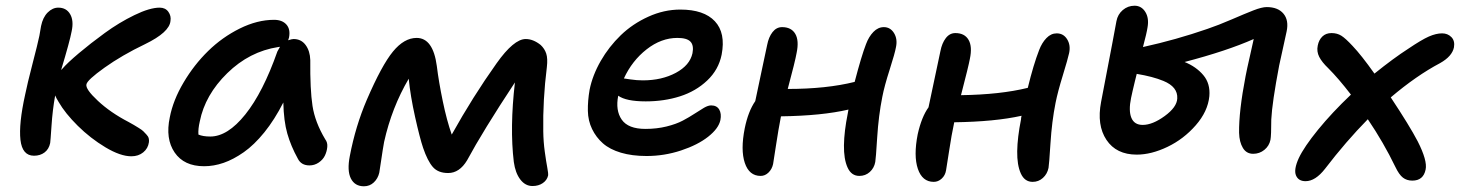

<svg xmlns="http://www.w3.org/2000/svg" viewBox="-20 -589 5155 678"><path d="M100.1 -39.1Q58.6 -39.1 52.2 -95.2Q45.9 -151.4 68.8 -254.9Q76.2 -292 94.7 -363.3Q113.3 -434.6 119.1 -462.9Q124 -491.2 125 -497.1Q131.3 -527.8 148.4 -544.9Q165.5 -562 186 -562Q214.4 -562 227.8 -538.8Q241.2 -515.6 232.9 -478Q226.6 -443.8 195.8 -341.8L200.2 -346.2Q217.8 -366.7 258.5 -401.1Q299.3 -435.5 349.9 -472.4Q400.4 -509.3 454.6 -535.6Q508.8 -562 543.9 -562Q564 -562 574.5 -547.4Q585 -532.7 582 -515.1Q578.6 -475.1 492.2 -433.1Q410.6 -394 349.1 -350.1Q287.6 -306.2 285.2 -291Q281.2 -274.4 325.7 -232.9Q370.1 -191.4 434.1 -158.2Q449.2 -149.9 453.1 -147.5Q457 -145 469.5 -137.5Q481.9 -129.9 486.1 -125.5Q490.2 -121.1 496.8 -114.3Q503.4 -107.4 505.1 -100.8Q506.8 -94.2 505.9 -86.9Q502.9 -64.9 485.8 -51Q468.8 -37.1 443.8 -37.1Q405.3 -37.1 352.3 -68.8Q299.3 -100.6 254.6 -144.8Q210 -189 187 -229Q178.2 -243.2 174.8 -252Q165.5 -200.2 161.9 -144.8Q158.2 -89.4 157.2 -84Q152.8 -62.5 137.5 -50.8Q122.1 -39.1 100.1 -39.1Z M700.7 -2Q629.9 -2 596.7 -50.5Q563.5 -99.1 579.6 -174.8Q591.3 -235.4 628.2 -297.6Q665 -359.9 714.8 -408.7Q764.6 -457.5 826.7 -488.3Q888.7 -519 947.8 -519Q976.6 -519 991.5 -502.2Q1006.3 -485.4 1000.5 -456.1Q1000 -454.6 999 -451.4Q998 -448.2 997.6 -446.8Q1010.7 -451.2 1016.6 -451.2Q1043.5 -451.2 1059.1 -430.2Q1074.7 -409.2 1075.7 -377Q1074.7 -272.9 1083.5 -215.3Q1092.3 -157.7 1128.4 -97.2Q1137.2 -85.9 1135.7 -70.1Q1134.3 -54.2 1127.4 -39.8Q1120.6 -25.4 1105.7 -15.1Q1090.8 -4.9 1072.8 -4.9Q1043.5 -4.9 1031.7 -28.8Q1007.3 -72.8 994.6 -117.2Q981.9 -161.6 980.5 -227.1Q949.7 -166.5 913.6 -121.8Q877.4 -77.1 840.8 -51.5Q804.2 -25.9 769.5 -13.9Q734.9 -2 700.7 -2ZM685.5 -160.2Q679.2 -133.3 680.7 -113.8Q696.3 -106.9 722.7 -106.9Q783.7 -106.9 846.2 -184.8Q908.7 -262.7 959.5 -407.2Q962.9 -414.1 968.8 -423.8Q967.8 -423.8 965.6 -423.3Q963.4 -422.9 962.4 -422.9Q860.8 -407.2 782.5 -330.6Q704.1 -253.9 685.5 -160.2Z M1265.1 68.8Q1232.9 68.8 1219 41.3Q1205.1 13.7 1215.3 -38.1Q1235.4 -143.6 1275.4 -236.8Q1328.1 -358.9 1367.7 -407Q1407.2 -455.1 1451.2 -455.1Q1509.3 -455.1 1522.5 -356Q1529.3 -300.3 1543.5 -231.9Q1557.6 -163.6 1575.2 -113.8Q1649.4 -247.1 1733.4 -365.2Q1794.4 -451.2 1836.4 -451.2Q1862.8 -451.2 1889.2 -430.2Q1903.3 -417 1908.9 -399.7Q1914.6 -382.3 1911.1 -352.1Q1896.5 -235.8 1898.4 -125Q1898.9 -88.4 1903.8 -53Q1908.7 -17.6 1912.6 2.9Q1916.5 23.4 1915.5 30.8Q1911.6 47.4 1896.7 57.6Q1881.8 67.9 1860.4 67.9Q1835 67.9 1817.4 44.9Q1799.8 22 1794.4 -17.1Q1779.8 -138.2 1798.3 -297.9Q1684.6 -125.5 1629.4 -22.9Q1602.5 22 1562.5 22Q1526.9 22 1508.3 0.5Q1489.7 -21 1474.1 -66.9Q1462.4 -101.6 1445.8 -176Q1429.2 -250.5 1423.3 -311Q1363.3 -209 1336.4 -87.9Q1331.5 -61 1326.2 -24.2Q1320.8 12.7 1319.3 21Q1314.5 41.5 1300 55.2Q1285.6 68.8 1265.1 68.8Z M2263.2 -38.1Q2211.9 -38.1 2172.6 -49.8Q2133.3 -61.5 2109.1 -82.8Q2085 -104 2070.8 -133.3Q2056.6 -162.6 2055.9 -197.5Q2055.2 -232.4 2062 -272Q2072.3 -323.2 2101.3 -373.8Q2130.4 -424.3 2172.1 -464.6Q2213.9 -504.9 2269.3 -530Q2324.7 -555.2 2382.3 -555.2Q2465.8 -555.2 2504.4 -513.9Q2543 -472.7 2528.3 -396Q2517.6 -342.8 2477.3 -304.7Q2437 -266.6 2381.1 -248.8Q2325.2 -231 2260.3 -231Q2190.9 -231 2163.1 -251Q2152.8 -199.2 2175.5 -166.5Q2198.2 -133.8 2259.3 -133.8Q2298.8 -133.8 2333.5 -142.3Q2368.2 -150.9 2391.1 -163.1Q2414.1 -175.3 2432.6 -187.5Q2451.2 -199.7 2465.8 -208.3Q2480.5 -216.8 2491.2 -216.8Q2511.2 -216.8 2519.8 -202.1Q2528.3 -187.5 2523.9 -165Q2517.6 -135.3 2480.7 -106.2Q2443.8 -77.1 2384.8 -57.6Q2325.7 -38.1 2263.2 -38.1ZM2372.1 -455.1Q2314.9 -455.1 2263.4 -414.8Q2211.9 -374.5 2183.1 -312Q2183.6 -312 2206.1 -308.6Q2228.5 -305.2 2250 -305.2Q2316.9 -305.2 2366.5 -331.8Q2416 -358.4 2425.3 -400.9Q2430.7 -428.7 2418.2 -441.9Q2405.8 -455.1 2372.1 -455.1Z M2666 32.2Q2625.5 32.2 2610.1 -13.7Q2594.7 -59.6 2609.9 -136.2Q2622.1 -195.8 2647 -231.9Q2654.8 -269.5 2669.4 -338.1Q2684.1 -406.7 2689 -430.2Q2694.3 -458 2708 -475.6Q2721.7 -493.2 2741.7 -493.2Q2774.4 -493.2 2788.3 -469.5Q2802.2 -445.8 2793 -401.9Q2788.1 -373.5 2761.7 -274.9Q2898.4 -274.9 2998 -299.8Q3022 -391.6 3038.1 -433.1Q3047.9 -459.5 3064.2 -476.3Q3080.6 -493.2 3101.1 -493.2Q3124 -493.2 3137 -472.2Q3149.9 -451.2 3144 -422.9Q3140.1 -400.9 3121.6 -343Q3103 -285.2 3095.7 -247.1Q3082.5 -181.2 3077.6 -104Q3072.8 -26.9 3070.8 -17.1Q3066.9 4.4 3051.5 18.3Q3036.1 32.2 3014.6 32.2Q2986.3 32.2 2972.9 2.4Q2959.5 -27.3 2960.2 -76.2Q2960.9 -125 2973.6 -188Q2976.1 -200.2 2976.1 -202.1Q2882.8 -180.2 2737.8 -178.2Q2737.8 -177.2 2737.3 -175.5Q2736.8 -173.8 2736.8 -172.9Q2729 -133.3 2720.2 -75.4Q2711.4 -17.6 2710 -9.8Q2706.1 8.3 2693.8 20.3Q2681.6 32.2 2666 32.2Z M3277.3 53.2Q3236.8 53.2 3221.2 7.3Q3205.6 -38.6 3220.7 -115.2Q3234.4 -176.3 3258.8 -210Q3268.1 -255.9 3300.8 -408.2Q3306.2 -436.5 3319.8 -454.3Q3333.5 -472.2 3353.5 -472.2Q3386.2 -472.2 3400.1 -448.5Q3414.1 -424.8 3404.8 -380.9Q3400.4 -356.4 3373.5 -252.9Q3512.7 -254.9 3609.4 -278.8Q3629.4 -360.8 3649.4 -412.1Q3659.2 -438 3675.3 -454.6Q3691.4 -471.2 3711.4 -471.2Q3735.4 -471.2 3748.3 -450.4Q3761.2 -429.7 3755.4 -401.9Q3751 -381.3 3733.2 -323.2Q3715.3 -265.1 3707.5 -226.1Q3694.3 -159.7 3689.5 -83Q3684.6 -6.3 3682.6 3.9Q3678.2 25.4 3662.8 39.3Q3647.5 53.2 3626.5 53.2Q3598.1 53.2 3584.7 23.4Q3571.3 -6.3 3572 -55.2Q3572.8 -104 3585.4 -167Q3585.4 -172.4 3587.4 -180.2Q3493.2 -159.2 3349.6 -157.2Q3349.6 -156.2 3349.1 -154.5Q3348.6 -152.8 3348.6 -151.9Q3340.3 -113.8 3331.8 -57.6Q3323.2 -1.5 3320.8 12.2Q3317.9 30.3 3305.4 41.7Q3293 53.2 3277.3 53.2Z M3994.1 -43Q3921.9 -43 3887.2 -95Q3852.5 -147 3868.2 -229Q3920.4 -500.5 3922.4 -514.2Q3926.8 -538.1 3944.8 -553.5Q3962.9 -568.8 3986.3 -568.8Q4010.7 -568.8 4024.4 -546.9Q4038.1 -524.9 4032.2 -492.2Q4029.3 -472.2 4016.1 -422.9Q4133.3 -448.7 4243.2 -486.8Q4282.2 -500 4329.6 -520.5Q4377 -541 4406.5 -552.5Q4436 -564 4453.1 -564Q4492.7 -564 4512.2 -540.8Q4531.7 -517.6 4523.4 -478Q4519 -457 4510 -416.7Q4501 -376.5 4497.1 -357.9Q4472.2 -227.1 4469.2 -167Q4469.2 -110.4 4466.3 -95.2Q4461.9 -73.7 4444.8 -59.8Q4427.7 -45.9 4405.3 -45.9Q4381.3 -45.9 4368.9 -66.7Q4356.4 -87.4 4355.5 -120.1Q4354.5 -195.8 4378.4 -319.8Q4382.8 -343.3 4393.8 -391.1Q4404.8 -439 4407.2 -451.2Q4312.5 -409.2 4163.1 -370.1Q4204.1 -353.5 4229.2 -323.7Q4254.4 -293.9 4250.5 -249Q4245.1 -195.3 4202.4 -146.5Q4159.7 -97.7 4102.5 -70.3Q4045.4 -43 3994.1 -43ZM3974.1 -243.2Q3964.8 -198.2 3975.1 -173.1Q3985.4 -147.9 4015.1 -147.9Q4049.8 -147.9 4092.8 -179.2Q4135.7 -210.4 4137.2 -241.2Q4139.6 -282.2 4088.4 -303.2Q4050.8 -318.8 3994.1 -328.1Q3992.2 -320.3 3987.5 -301.5Q3982.9 -282.7 3979.5 -267.8Q3976.1 -252.9 3974.1 -243.2Z M4590.3 50.8Q4564.9 50.8 4556.4 30.3Q4547.9 9.8 4566.4 -30.8Q4585 -70.3 4634.3 -130.9Q4683.6 -191.4 4750.5 -254.9Q4706.1 -312.5 4670.4 -348.1Q4647.9 -369.6 4638.4 -388.4Q4628.9 -407.2 4633.3 -428.2Q4637.2 -448.2 4649.7 -460.2Q4662.1 -472.2 4682.1 -472.2Q4701.7 -472.2 4716.6 -462.9Q4731.4 -453.6 4756.3 -426.8Q4787.1 -394.5 4833.5 -329.1Q4901.4 -383.8 4953.1 -417Q5000 -448.7 5025.6 -460Q5051.3 -471.2 5072.3 -471.2Q5092.3 -471.2 5105.2 -458Q5118.2 -444.8 5114.3 -421.9Q5107.9 -390.1 5065.4 -366.2Q4981.4 -321.8 4891.1 -245.1Q4957.5 -145 4986.3 -89.8Q5021 -21.5 5014.2 9.8Q5006.3 48.8 4967.3 48.8Q4947.8 48.8 4934.1 38.3Q4920.4 27.8 4907.2 0Q4866.2 -85 4810.1 -168Q4732.4 -88.9 4659.2 6.8Q4625 50.8 4590.3 50.8Z"/></svg>

Font: Shantell Sans Bouncy
Style: Italic
Weight: 500
Italic angle: -11.31°
Designer: Stephen Nixon, Anya Danilova, Shantell Martin
Foundry: Arrow Type
Version: Version 1.006;[9816181b4]